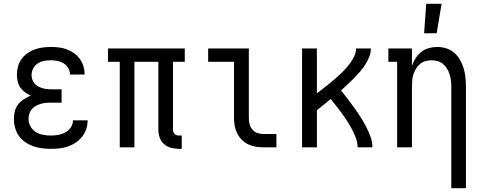

<svg xmlns="http://www.w3.org/2000/svg" viewBox="-20 -775 2540 1010"><path d="M247 8Q224 8 200.5 5Q177 2 154.5 -6Q132 -14 112.5 -27.5Q93 -41 79.5 -60Q66 -79 59.5 -102.5Q53 -126 53 -149Q53 -170 58 -190Q63 -210 75.5 -226Q88 -242 105.5 -253Q123 -264 142 -272Q126 -279 111.5 -289.5Q97 -300 87 -314.5Q77 -329 73 -346.5Q69 -364 69 -381Q69 -403 74.5 -424.5Q80 -446 92.5 -463.5Q105 -481 123 -494Q141 -507 161.5 -514.5Q182 -522 203.5 -525Q225 -528 247 -528Q269 -528 290 -525.5Q311 -523 331 -515.5Q351 -508 369 -495.5Q387 -483 399.5 -465.5Q412 -448 418.5 -427.5Q425 -407 425 -386V-383H348V-384Q348 -402 338.5 -417.5Q329 -433 314.5 -442Q300 -451 282.5 -454.5Q265 -458 247 -458Q229 -458 211 -454.5Q193 -451 178 -441Q163 -431 154.5 -414.5Q146 -398 146 -380Q146 -368 150 -356.5Q154 -345 162 -335.5Q170 -326 180.5 -320.5Q191 -315 202.5 -311.5Q214 -308 226 -306.5Q238 -305 250 -305H304V-235H250Q236 -235 222.5 -234Q209 -233 195.5 -229Q182 -225 169.5 -218.5Q157 -212 148 -201.5Q139 -191 134.5 -177.5Q130 -164 130 -150Q130 -130 140 -111Q150 -92 167.5 -81Q185 -70 206 -66Q227 -62 247 -62Q267 -62 286.5 -65.5Q306 -69 323.5 -78.5Q341 -88 352.5 -105Q364 -122 364 -142H441V-141Q441 -118 433.5 -96Q426 -74 412 -56Q398 -38 378.5 -25Q359 -12 337.5 -4.5Q316 3 293 5.5Q270 8 247 8Z M921 8Q900 8 879.5 2.5Q859 -3 843 -17Q827 -31 820 -51.5Q813 -72 813 -93V-450H687V0H610V-450H548V-520H952V-450H890V-93Q890 -87 892 -81Q894 -75 898.5 -70.5Q903 -66 909 -64Q915 -62 921 -62H936V8Z M1366 0Q1345 0 1324.5 -3.5Q1304 -7 1285 -16Q1266 -25 1251.5 -40Q1237 -55 1227.5 -74Q1218 -93 1214.5 -113.5Q1211 -134 1211 -155V-450H1075V-520H1289V-155Q1289 -138 1293 -122Q1297 -106 1307.5 -93.5Q1318 -81 1334 -75.5Q1350 -70 1366 -70H1434V0Z M1569 0V-520H1647V-284Q1663 -296 1679 -308.5Q1695 -321 1710.5 -333.5Q1726 -346 1741.5 -359.5Q1757 -373 1771.5 -386.5Q1786 -400 1799.5 -415Q1813 -430 1824.5 -446.5Q1836 -463 1844.5 -481.5Q1853 -500 1853 -520H1931Q1931 -497 1922 -475Q1913 -453 1900.5 -433.5Q1888 -414 1872.5 -396.5Q1857 -379 1841 -362.5Q1825 -346 1808 -330.5Q1791 -315 1774 -299Q1792 -277 1809.5 -254Q1827 -231 1844 -207.5Q1861 -184 1876.5 -159.5Q1892 -135 1905.5 -109.5Q1919 -84 1929 -56.5Q1939 -29 1939 0H1861Q1861 -25 1852.5 -48Q1844 -71 1832.5 -93Q1821 -115 1808 -135.5Q1795 -156 1780.5 -176Q1766 -196 1750.5 -215.5Q1735 -235 1720 -254Q1702 -239 1683.5 -224.5Q1665 -210 1647 -195V0Z M2354 215V-320Q2354 -336 2352 -352.5Q2350 -369 2345 -384.5Q2340 -400 2331.5 -414Q2323 -428 2310.5 -438.5Q2298 -449 2282 -453.5Q2266 -458 2250 -458Q2234 -458 2218 -453.5Q2202 -449 2189.5 -438.5Q2177 -428 2168.5 -414Q2160 -400 2155 -384.5Q2150 -369 2148.5 -352.5Q2147 -336 2147 -320V0H2069V-450H2023V-520H2147V-429Q2154 -450 2166.5 -469Q2179 -488 2196.5 -502Q2214 -516 2236 -522Q2258 -528 2281 -528Q2305 -528 2328.5 -520.5Q2352 -513 2370 -497Q2388 -481 2400 -460Q2412 -439 2419 -415.5Q2426 -392 2428.5 -368Q2431 -344 2431 -320V215ZM2211 -600 2222 -755H2303L2277 -600Z"/></svg>

Font: Iosevka Curly Slab
Style: Regular
Weight: 400
Monospace: yes
Designer: Belleve Invis
Foundry: Belleve Invis
Version: Version 22.1.2; ttfautohint (v1.8.4)